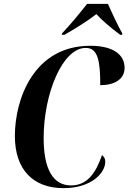

<svg xmlns="http://www.w3.org/2000/svg" viewBox="-20 -964 665 994"><path d="M301 -791 300 -784H314C372 -817 440 -860 479 -891C507 -860 548 -824 602 -784H612L613 -791C593 -826 556 -904 539 -944H431C394 -897 344 -836 301 -791ZM309 10C453 10 525 -68 525 -127C525 -143 518 -154 508 -161C478 -74 435 -4 348 -4C257 -4 206 -84 206 -249C206 -478 303 -716 424 -716C488 -716 499 -646 499 -523C570 -523 625 -552 625 -613C625 -680 568 -727 447 -727C155 -727 57 -451 57 -260C57 -84 153 10 309 10Z"/></svg>

Font: Noto Serif Display Condensed
Style: Bold Italic
Weight: 700
Width: 3
Italic angle: -12°
Designer: Monotype Design Team
Foundry: Monotype Imaging Inc.
Version: Version 2.009